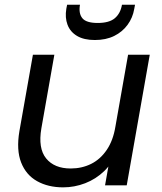

<svg xmlns="http://www.w3.org/2000/svg" viewBox="-20 -778 680 806"><path d="M608.7 -548.3 512 0H421L517.7 -548.3ZM208.2 -548.3 153.7 -239.4Q139.2 -155.5 173.6 -113.1Q208.1 -70.7 276.7 -70.7Q323.6 -70.7 362.5 -90Q401.4 -109.3 428.2 -148.9Q455 -188.4 464.5 -246.7L468.5 -140.1Q452 -93 417.3 -59.6Q382.5 -26.2 337.6 -8.8Q292.6 8.5 245 8.5Q182.2 8.5 135.7 -17.5Q89.2 -43.5 68.7 -96Q48.2 -148.5 61.4 -227L118.2 -548.3ZM543.5 -740.4Q537.3 -703.6 515.6 -673.9Q493.9 -644.2 459.4 -627.1Q424.8 -610 378.1 -610Q332.3 -610 303.5 -627.1Q274.7 -644.2 263.4 -674.3Q252.2 -704.3 258.4 -741.1L261.7 -758H315.7Q309.4 -721.8 325.6 -701.7Q341.9 -681.6 390.1 -681.6Q438.6 -681.6 462.2 -701.7Q485.8 -721.8 492 -758H546.8Z"/></svg>

Font: Poppins Variable
Style: Italic
Weight: 100
Italic angle: -10°
Designer: Jonny Pinhorn
Foundry: Indian Type Foundry
Version: Version 6.000